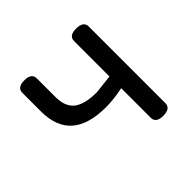

<svg xmlns="http://www.w3.org/2000/svg" viewBox="-136 -694 845 845"><g transform="rotate(-45 286.0 -271.5)"><path d="M434 0Q389 0 389 -33V-217Q332 -205 282 -205Q67 -205 67 -394V-510Q67 -543 112 -543Q157 -543 157 -510V-394Q157 -334 191 -307Q226 -280 301 -280L389 -290V-510Q389 -543 434 -543Q480 -543 480 -510V-33Q480 0 434 0Z"/></g></svg>

Font: Swei Gothic CJK TC Regular
Style: Regular
Weight: 400
Version: Version 2.129